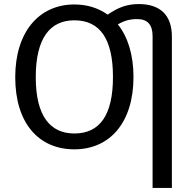

<svg xmlns="http://www.w3.org/2000/svg" viewBox="-20 -723 966 945"><path d="M663 -703C606 -703 562 -687 510 -651C463 -684 409 -701 346 -701C173 -701 55 -567 55 -343C55 -115 172 12 346 12C520 12 637 -119 637 -344C637 -453 609 -542 560 -603C593 -622 620 -629 656 -629C706 -629 731 -601 731 -546V202H826V-543C826 -647 770 -703 663 -703ZM346 -66C227 -66 156 -152 156 -343C156 -535 226 -623 346 -623C473 -623 536 -530 536 -344C536 -159 473 -66 346 -66Z"/></svg>

Font: Fira Sans
Style: Regular
Weight: 400
Designer: Carrois Corporate & Edenspiekermann AG
Foundry: Carrois Corporate GbR & Edenspiekermann AG
Version: Version 4.203